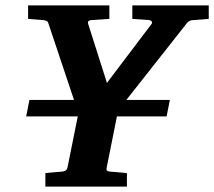

<svg xmlns="http://www.w3.org/2000/svg" viewBox="-20 -691 793 711"><path d="M753 -621V-671H470V-621L529 -617C544 -616 545 -607 541 -602L376 -384L307 -601C302 -614 312 -617 323 -617C323 -617 355 -619 385 -621V-671H84V-621C107 -619 134 -617 134 -617C146 -616 156 -616 159 -605L254 -321H89L77 -260H268L230 -71C227 -58 218 -56 205 -55C205 -55 175 -53 148 -50V0H450V-50C422 -53 393 -55 393 -55C379 -56 372 -58 375 -70L413 -260H597L609 -321H448L671 -604C674 -608 682 -615 689 -616Z"/></svg>

Font: Veleka
Style: Bold Italic
Weight: 700
Italic angle: -12°
Designer: Stefan Peev, Context Ltd, 2016; SIL International, 1997-2014.
Foundry: Stefan Peev, Context Ltd, 2016
Version: Version 5.000